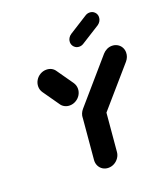

<svg xmlns="http://www.w3.org/2000/svg" viewBox="-130 -786 761 877"><g transform="rotate(-20 251.0 -348.0)"><path d="M274.4 -312.6Q289.6 -312.6 301.7 -305.2Q313.7 -297.8 320 -285Q326.3 -272.2 325.2 -257L307.4 -55.6Q306.3 -40.4 297.6 -27.6Q288.9 -14.8 275.6 -7.4Q262.2 0 247 0Q231.9 0 219.8 -7.4Q207.8 -14.8 201.5 -27.6Q195.2 -40.4 196.3 -55.6L214.1 -257Q215.2 -272.2 223.9 -285Q232.6 -297.8 245.9 -305.2Q259.3 -312.6 274.4 -312.6ZM238.9 -388.1Q238.9 -372.2 230.6 -358.3Q222.2 -344.4 208.1 -336.3Q194.1 -328.1 178.1 -328.1Q164.8 -328.1 153.7 -333.9Q142.6 -339.6 136.3 -349.3L81.1 -428.1Q71.5 -441.9 71.5 -458.1Q71.5 -474.4 79.8 -488.3Q88.1 -502.2 102.2 -510.4Q116.3 -518.5 132.2 -518.5Q145.6 -518.5 156.5 -513Q167.4 -507.4 174.1 -497.4L229.6 -418.1Q238.9 -404.1 238.9 -388.1ZM451.1 -518.5Q465.2 -518.5 477 -511.9Q488.9 -505.2 495.6 -493.5Q502.2 -481.9 502.2 -468.1Q502.2 -445.9 487 -428.1L310.4 -224.8Q301.9 -214.8 289.8 -209.1Q277.8 -203.3 264.8 -203.3Q243 -203.3 228.3 -218Q213.7 -232.6 213.7 -254.1Q213.7 -264.8 217.8 -274.8Q221.9 -284.8 228.9 -293L405.9 -497.4Q414.4 -507 426.3 -512.8Q438.1 -518.5 451.1 -518.5ZM310.7 -565.6Q296.3 -565.6 286.5 -575.6Q276.7 -585.6 276.7 -600Q276.7 -610 281.9 -618.7Q287 -627.4 295.6 -633L385.9 -690Q395.6 -696.3 407 -696.3Q421.5 -696.3 431.3 -686.5Q441.1 -676.7 441.1 -662.6Q441.1 -652.2 436.1 -643.5Q431.1 -634.8 422.6 -628.9L331.9 -571.9Q322.2 -565.6 310.7 -565.6Z"/></g></svg>

Font: 26F Galaxy Sans Black
Style: Italic
Weight: 900
Italic angle: -5°
Designer: C₂₉H₂₅N₃O₅
Version: Version 1.200